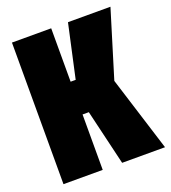

<svg xmlns="http://www.w3.org/2000/svg" viewBox="-129 -796 794 892"><g transform="rotate(-20 268.0 -350.0)"><path d="M32 0V-700H226V-436H251L309 -700H519L418 -370L534 0H322L257 -274H226V0Z"/></g></svg>

Font: Tektur Condensed ExtraBold
Style: Regular
Weight: 800
Width: 3
Designer: Adam Jagosz
Foundry: Adam Jagosz
Version: Version 1.005;gftools[0.9.30]